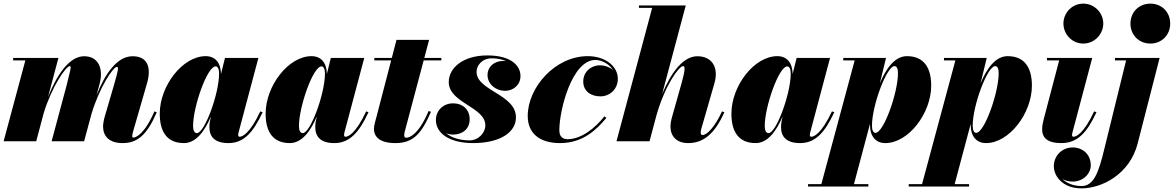

<svg xmlns="http://www.w3.org/2000/svg" viewBox="-20 -780 6480 1060"><path d="M444.5 0 485 -151C528.5 -296 604 -411 626 -411C637 -411 631 -386 608.5 -308L558.5 -137C553.5 -120.5 549 -96.5 549 -82C549 -29 582 10 657 10C738.5 10 791.5 -34.5 845.5 -160.5L832.5 -165C778 -39 730 -20.5 716.5 -20.5C711.5 -20.5 710 -24 710 -28.5C710 -35 712.5 -47 715.5 -56.5L791.5 -319.5C815 -400.5 800 -469.5 712 -469.5C624.5 -469.5 558 -368.5 513 -254L530.5 -319.5C551.5 -400 524.5 -469.5 444.5 -469.5C360.5 -469.5 291.5 -361.5 245 -244L302.5 -460H52.5V-446.5H120L0 0H180L221 -154.5C264.5 -298.5 343.5 -415 365.5 -415C376.5 -415 366.5 -387 347.5 -308L265 0Z M1430 -160.5 1417 -165C1359.5 -41.5 1317 -25 1303.5 -25C1298 -25 1295 -28.5 1295 -34C1295 -38.5 1295.5 -43 1297 -48.5L1406.5 -460H1222L1200 -371.5C1199 -434.5 1167.5 -470 1115.5 -470C987.5 -470 862 -305.5 862 -152.5C862 -55 900 10 996 10C1062.5 10 1111.5 -58 1144.5 -137L1139 -110C1137.5 -103 1136 -93 1136 -78.5C1136 -23.5 1167.5 10 1241 10C1326 10 1378 -49 1430 -160.5ZM1189.5 -374C1189.5 -262 1109.5 -45 1067 -45C1052 -45 1046 -62.5 1046 -85C1046 -190 1123.5 -413.5 1170.5 -413.5C1182 -413.5 1189.5 -399.5 1189.5 -374Z M2014.5 -160.5 2001.5 -165C1944 -41.5 1901.5 -25 1888 -25C1882.5 -25 1879.5 -28.5 1879.5 -34C1879.5 -38.5 1880 -43 1881.5 -48.5L1991 -460H1806.5L1784.5 -371.5C1783.5 -434.5 1752 -470 1700 -470C1572 -470 1446.5 -305.5 1446.5 -152.5C1446.5 -55 1484.5 10 1580.5 10C1647 10 1696 -58 1729 -137L1723.5 -110C1722 -103 1720.5 -93 1720.5 -78.5C1720.5 -23.5 1752 10 1825.5 10C1910.5 10 1962.5 -49 2014.5 -160.5ZM1774 -374C1774 -262 1694 -45 1651.5 -45C1636.5 -45 1630.5 -62.5 1630.5 -85C1630.5 -190 1708 -413.5 1755 -413.5C1766.5 -413.5 1774 -399.5 1774 -374Z M2359.5 -163 2346 -167C2290 -33 2237.5 -19.5 2223 -19.5C2215.5 -19.5 2211.5 -24 2211.5 -33.5C2211.5 -42.5 2214 -52 2216 -59L2319 -446.5H2416.5V-460H2322.5L2349 -560H2169L2143 -460H2046.5V-446.5H2139.5L2058.5 -135C2053.5 -115 2044.5 -89 2044.5 -68.5C2044.5 -29 2071 10 2163 10C2262 10 2307 -42.5 2359.5 -163Z M2828.5 -132C2828.5 -260 2611 -278.5 2611 -383.5C2611 -417 2639.5 -458 2695.5 -458C2726.5 -458 2753 -452 2774.5 -442.5C2769.5 -443 2764 -443.5 2758.5 -443.5C2706 -443.5 2671.5 -409.5 2671.5 -366.5C2671.5 -314 2719 -278.5 2768.5 -278.5C2812 -278.5 2853.5 -309.5 2853.5 -360.5C2853.5 -412.5 2808.5 -474 2670.5 -474C2537.5 -474 2457.5 -406 2457.5 -327C2457.5 -211 2659.5 -190 2659.5 -88C2659.5 -47 2622 -5 2571.5 -5C2520.5 -5 2473.5 -19 2442.5 -44.5C2454.5 -39.5 2467.5 -37 2481 -37C2531 -37 2573 -66 2573 -121.5C2573 -176 2534 -209.5 2481.5 -209.5C2425 -209.5 2386.5 -168 2386.5 -117.5C2386.5 -43 2463 10 2592 10C2738.5 10 2828.5 -48 2828.5 -132Z M3328 -129.5 3316.5 -137.5C3268 -75.5 3191 -11.5 3113.5 -11.5C3087 -11.5 3068 -25 3068 -61C3068 -173.5 3138 -449 3267 -449C3300.5 -449 3342 -428 3363.5 -394.5C3344 -410.5 3317 -419.5 3293.5 -419.5C3241.5 -419.5 3200 -382.5 3200 -330C3200 -275 3244.5 -248 3294.5 -248C3348.5 -248 3391 -289.5 3391 -345C3391 -414 3322 -470 3225 -470C3044 -470 2893.5 -296.5 2893.5 -140C2893.5 -45 2957.5 10 3072 10C3198 10 3273.5 -64 3328 -129.5Z M3743 -321.5 3691 -137C3686 -120.5 3681.5 -97.5 3681.5 -82C3681.5 -29 3714 10 3779.5 10C3858 10 3923.5 -34.5 3979 -160.5L3966 -165C3927 -79.5 3883.5 -34.5 3858.5 -34.5C3852 -34.5 3848.5 -38 3848.5 -49.5C3848.5 -54.5 3850.5 -64.5 3852 -69.5L3924 -319.5C3950 -409.5 3909.5 -469.5 3830 -469.5C3748.5 -469.5 3682 -372.5 3635.5 -261L3766 -750H3507.5V-736.5H3580.5L3383.5 0H3566L3604.5 -144.5C3651 -308 3728.5 -415 3751 -415C3762 -415 3765 -399.5 3743 -321.5Z M4586 -160.5 4573 -165C4515.5 -41.5 4473 -25 4459.5 -25C4454 -25 4451 -28.5 4451 -34C4451 -38.5 4451.5 -43 4453 -48.5L4562.5 -460H4378L4356 -371.5C4355 -434.5 4323.5 -470 4271.5 -470C4143.5 -470 4018 -305.5 4018 -152.5C4018 -55 4056 10 4152 10C4218.5 10 4267.5 -58 4300.5 -137L4295 -110C4293.5 -103 4292 -93 4292 -78.5C4292 -23.5 4323.5 10 4397 10C4482 10 4534 -49 4586 -160.5ZM4345.5 -374C4345.5 -262 4265.5 -45 4223 -45C4208 -45 4202 -62.5 4202 -85C4202 -190 4279.5 -413.5 4326.5 -413.5C4338 -413.5 4345.5 -399.5 4345.5 -374Z M4783 -92C4783 -27 4815 10 4867.5 10C4995.5 10 5121 -154.5 5121 -307.5C5121 -405 5081.5 -470 4987 -470C4919.5 -470 4870.5 -400 4837.5 -319.5L4871.5 -460H4635.5V-446.5H4698.5L4514.5 236.5H4441V250H4774V236.5H4694.5L4783.5 -97.5C4783 -95.5 4783 -94 4783 -92ZM4794 -86C4794 -197.5 4875.5 -415 4918 -415C4933 -415 4937.5 -397.5 4937.5 -375C4937.5 -270 4859.5 -46.5 4813 -46.5C4801.5 -46.5 4794 -60.5 4794 -86Z M5339 -92C5339 -27 5371 10 5423.5 10C5551.5 10 5677 -154.5 5677 -307.5C5677 -405 5637.5 -470 5543 -470C5475.5 -470 5426.5 -400 5393.5 -319.5L5427.5 -460H5191.5V-446.5H5254.5L5070.5 236.5H4997V250H5330V236.5H5250.5L5339.5 -97.5C5339 -95.5 5339 -94 5339 -92ZM5350 -86C5350 -197.5 5431.5 -415 5474 -415C5489 -415 5493.5 -397.5 5493.5 -375C5493.5 -270 5415.5 -46.5 5369 -46.5C5357.5 -46.5 5350 -60.5 5350 -86Z M5851 -650C5851 -592 5897.5 -539.5 5960.5 -539.5C6023.5 -539.5 6071 -592 6071 -650C6071 -708 6023.5 -760 5960.5 -760C5897.5 -760 5851 -708 5851 -650ZM6033.5 -160.5 6020.5 -165C5963 -41.5 5920.5 -25 5907 -25C5901.5 -25 5898.5 -28.5 5898.5 -34.5C5898.5 -40 5900 -45.5 5901.5 -51L6010 -460H5760V-446.5H5827.5L5743 -125C5740.5 -114 5733.5 -91 5733.5 -66C5733.5 -19.5 5762.5 10 5839.5 10C5929.5 10 5981.5 -49 6033.5 -160.5Z M6221 -650C6221 -587 6268 -539.5 6331 -539.5C6394 -539.5 6440.5 -587 6440.5 -650C6440.5 -713 6394 -760 6331 -760C6268 -760 6221 -713 6221 -650ZM6382 -460H6135.5V-446.5H6197L6076.5 43.5C6046.5 166 6021 247 5951 247C5906.5 247 5870 231.5 5845.5 209C5862 217.5 5882 222.5 5902 222.5C5960.5 222.5 6002 178.5 6002 133C6002 73 5958.5 34 5901.5 34C5845.5 34 5798 77.5 5798 138.5C5798 190 5844.5 260 5951 260C6061 260 6217 184 6261 11.5Z"/></svg>

Font: Bodoni* 16pt Fatface
Style: Italic
Weight: 900
Italic angle: -13°
Version: Version 2.3